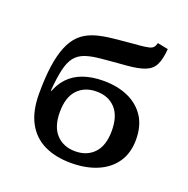

<svg xmlns="http://www.w3.org/2000/svg" viewBox="-118 -747 856 872"><g transform="rotate(20 310.5 -311.5)"><path d="M314 11.3Q239.5 11.3 184.8 -15.1Q130.2 -41.5 100.6 -96.3Q71 -151 71 -235.8Q71 -311.8 79 -368.5Q87.1 -425.2 103.5 -465.2Q119.9 -505.1 145 -529.4Q170.1 -553.7 207.8 -567Q245.6 -580.3 307.7 -586.3Q328.6 -588.7 350.2 -590.5Q371.7 -592.4 392.7 -594.4Q413.8 -596.4 431.1 -597.6Q456.8 -600.4 470.1 -603.6Q483.4 -606.8 489.8 -614.2Q496.1 -621.6 499.7 -635.5L551.1 -625.3Q547.4 -575.7 533.9 -548.2Q520.4 -520.8 489.5 -508.4Q458.6 -495.9 401.4 -491.1Q379.4 -489.6 359.8 -487.8Q340.2 -486 322.1 -484.6Q304.1 -483.2 284.9 -481.2Q237.5 -477.2 206.9 -466.7Q176.4 -456.1 158.5 -433.6Q140.6 -411.2 131.2 -370.8Q121.8 -330.4 116.6 -266.4H130.1L114.7 -251.6Q129.5 -298.4 158.1 -329.1Q186.8 -359.8 229.4 -375Q272 -390.2 326.9 -390.2Q396 -390.2 447.4 -366.9Q498.8 -343.7 527.7 -299.2Q556.5 -254.7 556.5 -189.2Q556.5 -124.6 526.1 -79.9Q495.6 -35.2 440.9 -12Q386.3 11.3 314 11.3ZM314 -45.2Q371.1 -45.2 405.2 -81.7Q439.3 -118.2 439.3 -189.2Q439.3 -260.6 405.4 -297.2Q371.4 -333.7 314.3 -333.7Q256.9 -333.7 222.5 -297.4Q188.2 -261 188.2 -189.2Q188.2 -118.2 222.7 -81.7Q257.3 -45.2 314 -45.2Z"/></g></svg>

Font: Playfair 5pt SemiExpanded Light
Style: Regular
Weight: 300
Width: 6
Designer: Claus Eggers Sørensen
Foundry: Claus Eggers Sørensen
Version: Version 2.203